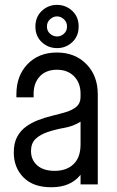

<svg xmlns="http://www.w3.org/2000/svg" viewBox="-20 -776 494 808"><path d="M195 12Q120 12 79 -29.2Q38 -70.5 38 -134.5Q38 -174 52.2 -200.2Q66.5 -226.5 89.5 -243Q112.5 -259.5 138 -269.5Q168.5 -281.5 200.2 -289Q232 -296.5 258.8 -304.8Q285.5 -313 302.2 -327.5Q319 -342 319 -368.5V-381.5Q319 -427 291.8 -454.8Q264.5 -482.5 219.5 -482.5Q174 -482.5 147.8 -454.8Q121.5 -427 121.5 -381.5V-366.5H49V-379Q49 -457.5 96 -506.2Q143 -555 219.5 -555Q295.5 -555 343.5 -506.2Q391.5 -457.5 391.5 -379V0H319V-40.5Q277 12.5 195 12ZM210 -57Q260.5 -57 289.8 -85.5Q319 -114 319 -168V-264Q288.5 -244.5 251 -238Q213.5 -231.5 179.5 -220Q149 -209.5 129.8 -191.5Q110.5 -173.5 110.5 -140Q110.5 -103.5 136.5 -80.2Q162.5 -57 210 -57ZM220.5 -573.5Q183 -573.5 156 -598.5Q129 -623.5 129 -664Q129 -705 156 -730.2Q183 -755.5 219.5 -755.5Q256.5 -755.5 283.8 -730.5Q311 -705.5 311 -664.5Q311 -623.5 284 -598.5Q257 -573.5 220.5 -573.5ZM220.5 -622.5Q236 -622.5 249 -634Q262 -645.5 262 -664.5Q262 -683.5 248.8 -695.2Q235.5 -707 220 -707Q204 -707 190.8 -695Q177.5 -683 177.5 -664.5Q177.5 -645.5 190.8 -634Q204 -622.5 220.5 -622.5Z"/></svg>

Font: Mohave
Style: Regular
Weight: 400
Designer: Gumpita Rahayu
Foundry: Tokotype
Version: Version 2.003; ttfautohint (v1.8.3)